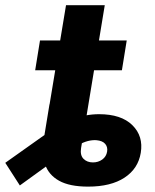

<svg xmlns="http://www.w3.org/2000/svg" viewBox="-96 -691 582 721"><path d="M234.9 9.8Q165.5 9.8 126 -12.2Q86.4 -34.2 73 -74.5Q59.6 -114.7 68.4 -168.5L89.8 -299.3H235.8L208.5 -135.3Q204.1 -108.4 217.5 -94.7Q231 -81.1 252.9 -81.1Q272.9 -81.1 288.1 -92Q303.2 -103 306.2 -121.6Q309.1 -138.7 299.1 -150.6Q289.1 -162.6 265.6 -164.6Q250.5 -165.5 234.1 -161.4Q217.8 -157.2 196.3 -145.8Q174.8 -134.3 144 -114.3L-21.5 5.4L-76.2 -79.6L83.5 -192.9Q124 -222.7 174.3 -242.4Q224.6 -262.2 275.9 -262.2Q359.4 -262.2 401.1 -220.9Q442.9 -179.7 432.6 -117.2Q422.9 -57.6 371.6 -23.9Q320.3 9.8 234.9 9.8ZM72.8 -194.3 151.9 -671.4H297.4L218.8 -194.3ZM36.1 -427.2 54.2 -539.1H379.9L361.8 -427.2Z"/></svg>

Font: Inter 18pt
Style: Bold Italic
Weight: 700
Italic angle: -9.3988°
Designer: Rasmus Andersson
Foundry: rsms
Version: Version 4.001;git-66647c0bb